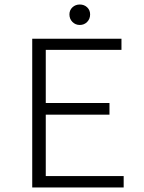

<svg xmlns="http://www.w3.org/2000/svg" viewBox="-20 -832 640 852"><path d="M334 -721.2Q314.9 -721.2 301.5 -734.6Q288.1 -748 288.1 -768.1Q288.1 -787.1 301.5 -799.6Q314.9 -812 334 -812Q353.5 -812 366.7 -799.6Q379.9 -787.1 379.9 -768.1Q379.9 -748 366.7 -734.6Q353.5 -721.2 334 -721.2ZM123 0V-660.2H519V-610.8H183.1V-375H465.8V-323.2H183.1V-50.8H528.8V0Z"/></svg>

Font: Office Code Pro D Light
Style: Regular
Weight: 300
Designer: Nathan Rutzky & Paul D. Hunt
Foundry: Adobe Systems Incorporated
Version: Version 1.004;PS 001.004;hotconv 1.0.70;makeotf.lib2.5.58329